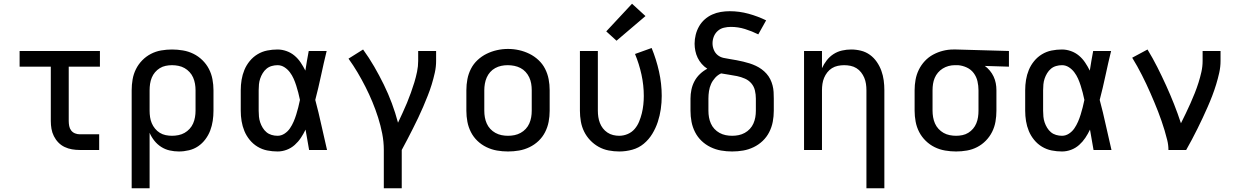

<svg xmlns="http://www.w3.org/2000/svg" viewBox="-20 -803 6640 1028"><path d="M407 0Q386 0 365.5 -3.5Q345 -7 326 -16Q307 -25 292.5 -40Q278 -55 268.5 -74Q259 -93 255.5 -113.5Q252 -134 252 -155V-446H85V-530H515V-446H348V-155Q348 -142 350.5 -128.5Q353 -115 361 -104.5Q369 -94 381.5 -89Q394 -84 407 -84H511V0Z M685 205V-320Q685 -349 690 -378Q695 -407 708 -433Q721 -459 741.5 -480Q762 -501 788 -514.5Q814 -528 843 -533Q872 -538 901 -538Q930 -538 959.5 -533Q989 -528 1015.5 -515Q1042 -502 1063.5 -481Q1085 -460 1098.5 -434Q1112 -408 1117.5 -378.5Q1123 -349 1123 -320V-210Q1123 -183 1119 -156Q1115 -129 1105.5 -104Q1096 -79 1079.5 -57Q1063 -35 1041 -20Q1019 -5 992 1.5Q965 8 938 8Q913 8 888.5 2.5Q864 -3 843 -16.5Q822 -30 806.5 -49.5Q791 -69 781 -92V205ZM901 -76Q918 -76 935.5 -79.5Q953 -83 968 -91.5Q983 -100 995 -113Q1007 -126 1014 -142Q1021 -158 1024 -175.5Q1027 -193 1027 -210V-320Q1027 -337 1024 -354.5Q1021 -372 1014 -388Q1007 -404 995 -417Q983 -430 968 -438.5Q953 -447 935.5 -450.5Q918 -454 901 -454Q884 -454 867 -450.5Q850 -447 835.5 -438Q821 -429 810 -416Q799 -403 792.5 -387Q786 -371 783.5 -354Q781 -337 781 -320V-210Q781 -193 783.5 -176Q786 -159 792.5 -143.5Q799 -128 810 -114.5Q821 -101 835.5 -92Q850 -83 867 -79.5Q884 -76 901 -76Z M1466 8Q1438 8 1410.5 2.5Q1383 -3 1359 -17.5Q1335 -32 1317 -54Q1299 -76 1288.5 -101.5Q1278 -127 1273.5 -154.5Q1269 -182 1269 -210V-320Q1269 -348 1273.5 -375.5Q1278 -403 1288.5 -428.5Q1299 -454 1317 -476Q1335 -498 1359 -512.5Q1383 -527 1410.5 -532.5Q1438 -538 1466 -538Q1490 -538 1514 -529.5Q1538 -521 1557 -505Q1576 -489 1590 -468Q1604 -447 1615 -425Q1619 -451 1623.5 -477.5Q1628 -504 1633 -530H1729Q1713 -465 1699 -399Q1685 -333 1668 -268Q1686 -201 1700.5 -134Q1715 -67 1731 0H1635Q1630 -27 1625.5 -54.5Q1621 -82 1616 -109Q1605 -86 1591 -65Q1577 -44 1558 -27Q1539 -10 1515 -1Q1491 8 1466 8ZM1466 -76Q1486 -76 1503.5 -87.5Q1521 -99 1532.5 -116Q1544 -133 1552 -151.5Q1560 -170 1566 -189.5Q1572 -209 1577 -228.5Q1582 -248 1586 -268Q1582 -288 1577 -307Q1572 -326 1566 -345Q1560 -364 1552 -382Q1544 -400 1532 -416Q1520 -432 1503 -443Q1486 -454 1466 -454Q1450 -454 1434.5 -449.5Q1419 -445 1407 -435Q1395 -425 1386.5 -411Q1378 -397 1373 -382Q1368 -367 1366.5 -351.5Q1365 -336 1365 -320V-210Q1365 -194 1366.5 -178.5Q1368 -163 1373 -148Q1378 -133 1386.5 -119Q1395 -105 1407 -95Q1419 -85 1434.5 -80.5Q1450 -76 1466 -76Z M2035 205V0Q2035 -44 2026.5 -87.5Q2018 -131 2004.5 -173.5Q1991 -216 1974 -257Q1957 -298 1937 -337.5Q1917 -377 1894.5 -415Q1872 -453 1846 -489L1924 -538Q1956 -494 1983.5 -446.5Q2011 -399 2035 -350Q2059 -301 2078 -250Q2097 -199 2111 -146Q2123 -172 2135.5 -198.5Q2148 -225 2159 -252Q2170 -279 2180 -306.5Q2190 -334 2198.5 -362Q2207 -390 2213 -419Q2219 -448 2219 -477V-530H2315V-477Q2315 -445 2308 -413.5Q2301 -382 2291.5 -351Q2282 -320 2270 -290Q2258 -260 2245.5 -230.5Q2233 -201 2219 -172Q2205 -143 2190.5 -114Q2176 -85 2161 -56.5Q2146 -28 2131 0V205Z M2700 8Q2670 8 2641 3Q2612 -2 2585 -15Q2558 -28 2536.5 -48.5Q2515 -69 2501.5 -95.5Q2488 -122 2482.5 -151Q2477 -180 2477 -210V-320Q2477 -350 2482.5 -379Q2488 -408 2501.5 -434.5Q2515 -461 2537 -481.5Q2559 -502 2585.5 -515Q2612 -528 2641 -534.5Q2670 -541 2700 -541Q2730 -541 2759 -534.5Q2788 -528 2814.5 -515Q2841 -502 2863 -481.5Q2885 -461 2898.5 -434.5Q2912 -408 2917.5 -379Q2923 -350 2923 -320V-210Q2923 -180 2917.5 -151Q2912 -122 2898.5 -95.5Q2885 -69 2863.5 -48.5Q2842 -28 2815 -15Q2788 -2 2759 3Q2730 8 2700 8ZM2700 -76Q2718 -76 2735 -79.5Q2752 -83 2767.5 -91.5Q2783 -100 2795 -113Q2807 -126 2814 -142Q2821 -158 2824 -175Q2827 -192 2827 -210V-320Q2827 -338 2824 -355.5Q2821 -373 2813.5 -389Q2806 -405 2794 -418Q2782 -431 2766.5 -439Q2751 -447 2733.5 -450.5Q2716 -454 2698 -454Q2681 -454 2664 -450.5Q2647 -447 2631.5 -438.5Q2616 -430 2604.5 -417Q2593 -404 2586 -388Q2579 -372 2576 -354.5Q2573 -337 2573 -320V-210Q2573 -192 2576 -175Q2579 -158 2586 -142Q2593 -126 2605 -113Q2617 -100 2632.5 -91.5Q2648 -83 2665 -79.5Q2682 -76 2700 -76Z M3296 8Q3267 8 3238.5 2.5Q3210 -3 3185 -17Q3160 -31 3140 -52Q3120 -73 3107.5 -98.5Q3095 -124 3090 -152.5Q3085 -181 3085 -210V-530H3181V-210Q3181 -193 3183.5 -176.5Q3186 -160 3192 -144.5Q3198 -129 3208 -116Q3218 -103 3232 -93.5Q3246 -84 3262.5 -80Q3279 -76 3295 -76Q3319 -76 3341 -85.5Q3363 -95 3378 -112.5Q3393 -130 3402 -152Q3411 -174 3416.5 -196.5Q3422 -219 3424.5 -242.5Q3427 -266 3427 -289Q3427 -347 3414.5 -404Q3402 -461 3380 -514L3469 -546Q3494 -485 3508.5 -420Q3523 -355 3523 -289Q3523 -254 3518 -219Q3513 -184 3502 -150.5Q3491 -117 3472.5 -86.5Q3454 -56 3427 -33.5Q3400 -11 3365.5 -1.5Q3331 8 3296 8ZM3281 -585 3226 -635 3364 -783 3436 -717Z M3900 8Q3870 8 3841 3Q3812 -2 3785 -15Q3758 -28 3736.5 -48.5Q3715 -69 3701.5 -95.5Q3688 -122 3682.5 -151Q3677 -180 3677 -210V-275Q3677 -299 3682 -323Q3687 -347 3698.5 -368.5Q3710 -390 3728 -407Q3746 -424 3767 -435Q3750 -446 3737 -461Q3724 -476 3715.5 -493.5Q3707 -511 3703 -530.5Q3699 -550 3699 -569Q3699 -593 3705 -617Q3711 -641 3723 -662Q3735 -683 3753 -699Q3771 -715 3793 -725Q3815 -735 3839 -739Q3863 -743 3887 -743Q3938 -743 3987.5 -729.5Q4037 -716 4082 -694L4040 -619Q4006 -636 3969 -647.5Q3932 -659 3893 -659Q3874 -659 3855.5 -654.5Q3837 -650 3823 -637.5Q3809 -625 3802 -607.5Q3795 -590 3795 -571Q3795 -553 3802 -536Q3809 -519 3822.5 -508Q3836 -497 3854 -493Q3872 -489 3889.5 -486.5Q3907 -484 3924.5 -480.5Q3942 -477 3959.5 -473Q3977 -469 3994 -463.5Q4011 -458 4027 -450.5Q4043 -443 4057.5 -432.5Q4072 -422 4084 -408.5Q4096 -395 4104 -379Q4112 -363 4116.5 -345.5Q4121 -328 4122 -310.5Q4123 -293 4123 -275V-210Q4123 -180 4117.5 -151Q4112 -122 4098.5 -95.5Q4085 -69 4063.5 -48.5Q4042 -28 4015 -15Q3988 -2 3959 3Q3930 8 3900 8ZM3900 -76Q3918 -76 3935 -79.5Q3952 -83 3967.5 -91.5Q3983 -100 3995 -113Q4007 -126 4014 -142Q4021 -158 4024 -175Q4027 -192 4027 -210V-275Q4027 -297 4022 -318.5Q4017 -340 4003 -356.5Q3989 -373 3968.5 -382Q3948 -391 3926.5 -395.5Q3905 -400 3883.5 -403Q3862 -406 3841 -410Q3823 -402 3809 -386.5Q3795 -371 3787 -353Q3779 -335 3776 -315Q3773 -295 3773 -275V-210Q3773 -192 3776 -175Q3779 -158 3786 -142Q3793 -126 3805 -113Q3817 -100 3832.5 -91.5Q3848 -83 3865 -79.5Q3882 -76 3900 -76Z M4619 205V-320Q4619 -337 4616.5 -354Q4614 -371 4607.5 -386.5Q4601 -402 4590.5 -415.5Q4580 -429 4565.5 -438Q4551 -447 4534 -450.5Q4517 -454 4500 -454Q4483 -454 4466 -450.5Q4449 -447 4434.5 -438Q4420 -429 4409.5 -415.5Q4399 -402 4392.5 -386.5Q4386 -371 4383.5 -354Q4381 -337 4381 -320V0H4285V-530H4381V-438Q4391 -460 4406.5 -480Q4422 -500 4443 -513.5Q4464 -527 4488.5 -532.5Q4513 -538 4537 -538Q4564 -538 4590 -531.5Q4616 -525 4637.5 -509.5Q4659 -494 4674.5 -471.5Q4690 -449 4699 -424Q4708 -399 4711.5 -373Q4715 -347 4715 -320V205Z M5099 8Q5070 8 5040.5 3Q5011 -2 4984.5 -15Q4958 -28 4936.5 -49Q4915 -70 4901.5 -96Q4888 -122 4882.5 -151.5Q4877 -181 4877 -210V-320Q4877 -348 4882 -376Q4887 -404 4899.5 -429.5Q4912 -455 4931.5 -476Q4951 -497 4976 -510.5Q5001 -524 5028.5 -531Q5056 -538 5084 -538Q5088 -538 5092 -538Q5096 -538 5100 -538L5382 -530V-446L5253 -450Q5268 -439 5280 -424.5Q5292 -410 5300 -393Q5308 -376 5311.5 -357.5Q5315 -339 5315 -320V-210Q5315 -181 5310 -152Q5305 -123 5292 -97Q5279 -71 5258.5 -50Q5238 -29 5212 -15.5Q5186 -2 5157 3Q5128 8 5099 8ZM5099 -76Q5116 -76 5133 -79.5Q5150 -83 5164.5 -92Q5179 -101 5190 -114Q5201 -127 5207.5 -143Q5214 -159 5216.5 -176Q5219 -193 5219 -210V-320Q5219 -344 5213.5 -368Q5208 -392 5193.5 -411.5Q5179 -431 5156.5 -441.5Q5134 -452 5110 -454H5100Q5098 -454 5096 -454Q5094 -454 5091 -454Q5075 -454 5058.5 -449.5Q5042 -445 5027.5 -436Q5013 -427 5002 -414Q4991 -401 4984.5 -385.5Q4978 -370 4975.5 -353.5Q4973 -337 4973 -320V-210Q4973 -193 4976 -175.5Q4979 -158 4986 -142Q4993 -126 5005 -113Q5017 -100 5032 -91.5Q5047 -83 5064.5 -79.5Q5082 -76 5099 -76Z M5666 8Q5638 8 5610.5 2.5Q5583 -3 5559 -17.5Q5535 -32 5517 -54Q5499 -76 5488.5 -101.5Q5478 -127 5473.5 -154.5Q5469 -182 5469 -210V-320Q5469 -348 5473.5 -375.5Q5478 -403 5488.5 -428.5Q5499 -454 5517 -476Q5535 -498 5559 -512.5Q5583 -527 5610.5 -532.5Q5638 -538 5666 -538Q5690 -538 5714 -529.5Q5738 -521 5757 -505Q5776 -489 5790 -468Q5804 -447 5815 -425Q5819 -451 5823.5 -477.5Q5828 -504 5833 -530H5929Q5913 -465 5899 -399Q5885 -333 5868 -268Q5886 -201 5900.5 -134Q5915 -67 5931 0H5835Q5830 -27 5825.5 -54.5Q5821 -82 5816 -109Q5805 -86 5791 -65Q5777 -44 5758 -27Q5739 -10 5715 -1Q5691 8 5666 8ZM5666 -76Q5686 -76 5703.5 -87.5Q5721 -99 5732.5 -116Q5744 -133 5752 -151.5Q5760 -170 5766 -189.5Q5772 -209 5777 -228.5Q5782 -248 5786 -268Q5782 -288 5777 -307Q5772 -326 5766 -345Q5760 -364 5752 -382Q5744 -400 5732 -416Q5720 -432 5703 -443Q5686 -454 5666 -454Q5650 -454 5634.5 -449.5Q5619 -445 5607 -435Q5595 -425 5586.5 -411Q5578 -397 5573 -382Q5568 -367 5566.5 -351.5Q5565 -336 5565 -320V-210Q5565 -194 5566.5 -178.5Q5568 -163 5573 -148Q5578 -133 5586.5 -119Q5595 -105 5607 -95Q5619 -85 5634.5 -80.5Q5650 -76 5666 -76Z M6236 0Q6236 -27 6229.5 -53Q6223 -79 6215.5 -104.5Q6208 -130 6199 -155.5Q6190 -181 6180.5 -206Q6171 -231 6160.5 -255.5Q6150 -280 6139.5 -304.5Q6129 -329 6117.5 -353Q6106 -377 6094 -401Q6082 -425 6069 -448Q6056 -471 6042 -494L6124 -538Q6152 -492 6176.5 -443.5Q6201 -395 6223.5 -345.5Q6246 -296 6266 -245.5Q6286 -195 6303 -143Q6316 -169 6329 -196Q6342 -223 6354 -250Q6366 -277 6377 -304.5Q6388 -332 6397 -360.5Q6406 -389 6412.5 -418Q6419 -447 6419 -477V-530H6515V-477Q6515 -445 6508 -413.5Q6501 -382 6491.5 -351Q6482 -320 6470.5 -290Q6459 -260 6446 -230.5Q6433 -201 6419.5 -172Q6406 -143 6391.5 -114Q6377 -85 6362 -56.5Q6347 -28 6331 0Z"/></svg>

Font: Iosevka Curly Medium Extended
Style: Regular
Weight: 500
Width: 7
Monospace: yes
Designer: Belleve Invis
Foundry: Belleve Invis
Version: Version 11.1.0; ttfautohint (v1.8.3)